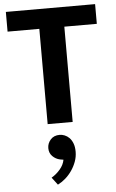

<svg xmlns="http://www.w3.org/2000/svg" viewBox="-63 -672 633 1048"><g transform="rotate(-5 254.0 -148.0)"><path d="M499 -630V-522H321V0H184V-522H10V-630ZM235 198Q211 193 193.5 175.5Q176 158 176 131Q176 105 194 84.5Q212 64 244 64Q257 64 271 69.5Q285 75 296.5 86.5Q308 98 315.5 117Q323 136 323 163Q323 191 313.5 217Q304 243 288.5 265.5Q273 288 253 305.5Q233 323 211 334L180 293Q206 278 227 253.5Q248 229 253 201Z"/></g></svg>

Font: Ek Mukta
Style: Bold
Weight: 700
Designer: Girish Dalvi and Yashodeep Gholap
Foundry: Ek Type
Version: Version 2.538;PS 1.002;hotconv 16.6.51;makeotf.lib2.5.65220;